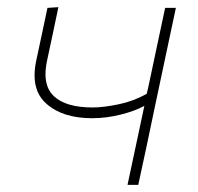

<svg xmlns="http://www.w3.org/2000/svg" viewBox="-20 -516 554 536"><path d="M336 0Q347.5 -53 360 -112.5Q372.5 -171.5 383 -220.5Q358 -206.5 317.5 -196.2Q277 -186 237 -186Q155.5 -186 110 -226Q76.5 -255 76.5 -305.5Q76.5 -324.5 81 -346Q88.5 -381.5 96.5 -418.5Q104.5 -455 112.5 -494L143 -496Q135 -457.5 127 -419.8Q119 -382 111 -345Q107 -325.5 107 -309Q107 -269 131 -247Q164.5 -216 238.5 -216Q269 -216 311 -224.8Q353 -233.5 389.5 -254L393.5 -270.5Q406.5 -332 417.8 -385Q429 -438 441 -494H471Q459 -438 447.8 -385Q436.5 -332 423.5 -270.5L413 -221Q400.5 -161 389.5 -109Q378 -56.5 366 0Z"/></svg>

Font: Heraclito Thin
Style: Italic
Weight: 100
Italic angle: -12°
Designer: Kostas Bartsokas (font) & Cristiano Sobral (main changes)
Foundry: Kostas Bartsokas (font) & Cristiano Sobral (main changes)
Version: Version 1.00;July 8, 2020;FontCreator 13.0.0.2655 64-bit